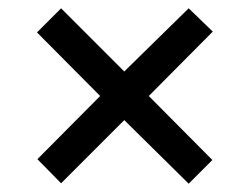

<svg xmlns="http://www.w3.org/2000/svg" viewBox="-20 -553 600 462"><path d="M279 -264 127 -112 70 -170 221 -322 69 -475 127 -533 279 -381 434 -533 492 -477 338 -322 491 -168 434 -111Z"/></svg>

Font: Noto Sans Gurmukhi Medium
Style: Regular
Weight: 500
Designer: Jelle Bosma - Monotype Design Team
Foundry: Monotype Imaging Inc.
Version: Version 2.004; ttfautohint (v1.8.4.7-5d5b)